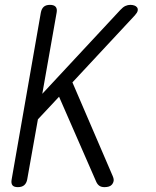

<svg xmlns="http://www.w3.org/2000/svg" viewBox="-20 -760 640 790"><path d="M92 -22Q89 -6 79.5 2Q70 10 53.5 10Q37 10 31 2Q25 -6 28 -22L148 -708Q151 -724 160 -732Q169 -740 185.5 -740Q202 -740 209 -732Q216 -724 213 -708L154 -374L475 -719Q486 -731 496 -735.5Q506 -740 516 -740Q525 -740 532.5 -737.5Q540 -735 544 -729.5Q548 -724 546.5 -716Q545 -708 535 -697L278 -421L444 -35Q449 -23 447.5 -15Q446 -7 441 -1Q436 5 428 7.5Q420 10 410 10Q397 10 389 4.5Q381 -1 376 -12L223 -362L136 -269Z"/></svg>

Font: Maple Mono NL ExtraLight
Style: Italic
Weight: 275
Italic angle: -10°
Monospace: yes
Designer: subframe7536
Version: Version 7.000